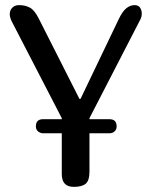

<svg xmlns="http://www.w3.org/2000/svg" viewBox="-20 -729 587 749"><path d="M148 -209Q138 -209 129 -216Q120 -223 120 -236Q120 -264 148 -264H221V-268L24 -649Q18 -663 18 -674Q18 -689 28 -699Q38 -709 54 -709Q79 -709 97 -699Q115 -689 131 -657L290 -343H294L444 -656Q458 -685 473 -697Q488 -709 505 -709Q520 -709 526.5 -699Q533 -689 533 -676Q533 -664 528 -654L329 -268V-264H407Q435 -264 435 -236Q435 -223 426.5 -216Q418 -209 407 -209H329V-60Q329 -24 314 -12Q299 0 268 0Q221 0 221 -50V-209Z"/></svg>

Font: Marmelad
Style: Regular
Weight: 400
Designer: Manvel Shmavonyan
Foundry: Cyreal
Version: Version 1.110; ttfautohint (v1.8.4.7-5d5b)